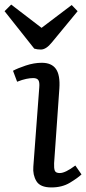

<svg xmlns="http://www.w3.org/2000/svg" viewBox="-52 -807 377 841"><path d="M120 -424Q122 -447 116 -456Q110 -465 93 -465Q80 -465 63 -461.5Q46 -458 23 -449L5 -497Q25 -508 61 -520Q97 -532 131 -532Q174 -532 193 -505Q212 -478 208 -419L185 -92Q184 -70 188 -59.5Q192 -49 210 -49Q234 -49 278 -82L305 -43Q288 -27 254 -6.5Q220 14 173 14Q124 14 107.5 -13.5Q91 -41 94 -77ZM-32 -758 -3 -787 130 -685 262 -785 288 -758 175 -621Q150 -590 127 -590Q111 -590 98 -594Z"/></svg>

Font: Literata 7pt
Style: Italic
Weight: 400
Italic angle: -2°
Designer: Latin by Veronika Burian and Jose Scaglione. Greek by Irene Vlachou. Cyrillic by Vera Evstafieva
Foundry: TypeTogether
Version: Version 3.002